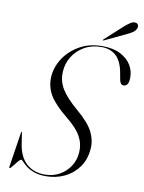

<svg xmlns="http://www.w3.org/2000/svg" viewBox="-95 -928 753 1003"><g transform="rotate(10 282.0 -426.0)"><path d="M219 10Q181 10 155.5 0.5Q130 -9 114.5 -21.2Q99 -33.5 90.5 -43Q82 -52.5 78 -52.5Q72.5 -52.5 61.5 -39.2Q50.5 -26 40.2 -12.5Q30 1 26 1Q22.5 1 23 -5L52 -192.5Q53 -197 54.5 -197Q56.5 -197 56.5 -193L64.5 -141.5Q74.5 -67.5 113.5 -32.5Q152.5 2.5 210.5 2.5Q255.5 2.5 290.2 -17.2Q325 -37 345.8 -69.8Q366.5 -102.5 369 -141.5Q372.5 -186.5 351.2 -226Q330 -265.5 273.5 -311Q207 -364.5 180.5 -408.5Q154 -452.5 156.5 -505.5Q159 -556 188.8 -603Q218.5 -650 270.8 -680.2Q323 -710.5 392.5 -710.5Q450.5 -710.5 489.2 -690.5Q528 -670.5 546.8 -638.5Q565.5 -606.5 564 -569.5Q562.5 -527.5 536 -527.5Q519 -527.5 514 -554.5L506.5 -595.5Q495 -652.5 465.2 -678.8Q435.5 -705 389 -705Q337.5 -705 298.5 -682.8Q259.5 -660.5 236.8 -623.8Q214 -587 212 -543.5Q209 -495 234 -453.2Q259 -411.5 320 -359.5Q384.5 -305 406.5 -261.2Q428.5 -217.5 425 -172.5Q421 -115 391.8 -74Q362.5 -33 317.2 -11.5Q272 10 219 10ZM483.5 -830Q501 -845.5 514.8 -854.2Q528.5 -863 540 -861.5Q552 -860.5 555.5 -852Q559 -843.5 556 -835Q551 -820.5 537 -811.2Q523 -802 505.5 -794L395 -741.5Q390.5 -739 389.5 -741Q388.5 -743.5 392 -746.5Z"/></g></svg>

Font: Fraunces 144pt Light
Style: Italic
Weight: 300
Italic angle: -16°
Version: Version 1.000;[0bf87f6ff]